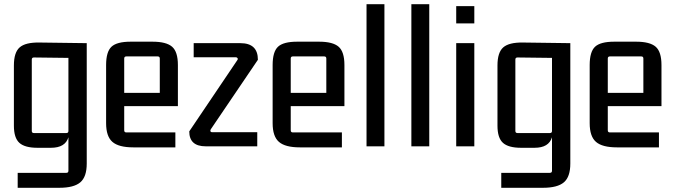

<svg xmlns="http://www.w3.org/2000/svg" viewBox="-20 -695 3203 912"><path d="M295 126Q305 126 305 116V-43Q290 7 222 7H158Q98 7 72 -16.5Q46 -40 46 -98V-384Q46 -446 73.5 -470Q101 -494 167 -493L392 -490V82Q392 145 361.5 171Q331 197 262 197H64V126ZM305 -73V-420L141 -422Q131 -422 131 -412V-73Q131 -63 141 -63H295Q305 -63 305 -73Z M813 5H613Q544 5 514 -21Q484 -47 484 -110V-386Q484 -449 509.5 -473Q535 -497 601 -497H704Q770 -497 797.5 -473Q825 -449 825 -386V-191H570V-76Q570 -66 580 -66H813ZM580 -427Q570 -427 570 -417V-254H739V-417Q739 -427 729 -427Z M1202 -67V0H957Q879 0 879 -71L1107 -409Q1111 -414 1108.5 -418.5Q1106 -423 1100 -423H900V-490H1122Q1205 -490 1205 -411L982 -82Q978 -77 979.5 -72Q981 -67 988 -67Z M1604 5H1404Q1335 5 1305 -21Q1275 -47 1275 -110V-386Q1275 -449 1300.5 -473Q1326 -497 1392 -497H1495Q1561 -497 1588.5 -473Q1616 -449 1616 -386V-191H1361V-76Q1361 -66 1371 -66H1604ZM1371 -427Q1361 -427 1361 -417V-254H1530V-417Q1530 -427 1520 -427Z M1806 0H1721V-675H1806Z M2019 0H1934V-675H2019Z M2233 -584H2147V-666H2233ZM2233 0H2147V-490H2233Z M2592 126Q2602 126 2602 116V-43Q2587 7 2519 7H2455Q2395 7 2369 -16.5Q2343 -40 2343 -98V-384Q2343 -446 2370.5 -470Q2398 -494 2464 -493L2689 -490V82Q2689 145 2658.5 171Q2628 197 2559 197H2361V126ZM2602 -73V-420L2438 -422Q2428 -422 2428 -412V-73Q2428 -63 2438 -63H2592Q2602 -63 2602 -73Z M3110 5H2910Q2841 5 2811 -21Q2781 -47 2781 -110V-386Q2781 -449 2806.5 -473Q2832 -497 2898 -497H3001Q3067 -497 3094.5 -473Q3122 -449 3122 -386V-191H2867V-76Q2867 -66 2877 -66H3110ZM2877 -427Q2867 -427 2867 -417V-254H3036V-417Q3036 -427 3026 -427Z"/></svg>

Font: Gemunu Libre Medium
Style: Regular
Weight: 500
Designer: Puspanada Ekanayake, Sola Matas, Pathum Egodawatta, Kosala Senevirathne
Foundry: mooniak
Version: Version 1.100